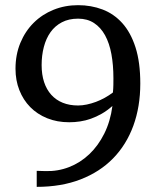

<svg xmlns="http://www.w3.org/2000/svg" viewBox="-20 -707 603 743"><path d="M418.9 -403.8Q418.9 -455.1 411.1 -497.6Q403.3 -540 386.5 -570.6Q369.6 -601.1 343.8 -617.9Q317.9 -634.8 282.2 -634.8Q246.1 -634.8 219.5 -620.8Q192.9 -606.9 175.5 -582.5Q158.2 -558.1 149.7 -525.4Q141.1 -492.7 141.1 -455.1Q141.1 -418.5 150.6 -389.4Q160.2 -360.4 178.5 -340.1Q196.8 -319.8 222.9 -309.3Q249 -298.8 282.2 -298.8Q298.3 -298.8 315.9 -302.5Q333.5 -306.2 351.1 -312.7Q368.7 -319.3 385.5 -328.6Q402.3 -337.9 417 -349.1Q418.5 -364.7 418.7 -378.7Q418.9 -392.6 418.9 -403.8ZM522.9 -383.8Q522.9 -294.4 496.1 -220.7Q469.2 -147 417.7 -94.2Q366.2 -41.5 291.7 -12.7Q217.3 16.1 122.1 16.1V-45.9L155.8 -44.9Q203.6 -43.5 247.1 -60.3Q290.5 -77.1 325.2 -109.9Q359.9 -142.6 383.5 -189.9Q407.2 -237.3 415 -296.9Q394.5 -278.8 373.5 -266.8Q352.5 -254.9 331.8 -247.6Q311 -240.2 290 -237.1Q269 -233.9 248 -233.9Q200.7 -233.9 162.4 -249.5Q124 -265.1 96.9 -292.7Q69.8 -320.3 54.9 -358.2Q40 -396 40 -440.9Q40 -495.6 58.8 -541Q77.6 -586.4 110.4 -618.9Q143.1 -651.4 187.3 -669.2Q231.4 -687 282.2 -687Q332.5 -687 376.5 -670.4Q420.4 -653.8 453.1 -617.7Q485.8 -581.5 504.4 -523.7Q522.9 -465.8 522.9 -383.8Z"/></svg>

Font: BabelStone Ogham Special
Style: Regular
Weight: 400
Designer: Andrew West
Foundry: BabelStone
Version: Version 1.02 March 14, 2022